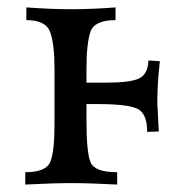

<svg xmlns="http://www.w3.org/2000/svg" viewBox="-20 -496 474 516"><path d="M294.9 0Q222.7 -3.9 169.9 -3.9Q123.5 -3.9 47.9 0V-33.2Q103.5 -33.2 115 -60.8Q126.5 -88.4 126.5 -161.1V-311Q126.5 -377 115 -409.4Q103.5 -441.9 50.8 -441.9V-476.1Q118.7 -471.2 169.9 -471.2Q227.1 -471.2 290.5 -476.1V-441.9Q233.4 -441.9 222.9 -410.2Q212.4 -378.4 212.4 -310.1V-273.9H265.6Q329.1 -273.9 353.3 -284.9Q377.4 -295.9 378.9 -333.5L409.7 -331.5Q402.8 -272 402.8 -220.2L406.7 -142.6L375.5 -141.6Q375.5 -191.9 348.4 -204.1Q321.3 -216.3 242.7 -216.3H212.4V-169.9Q212.4 -87.4 223.1 -60.3Q233.9 -33.2 294.9 -33.2Z"/></svg>

Font: Kelvinch
Style: Regular
Weight: 400
Designer: Paul James MIller
Foundry: High-Logic / Made with FontCreator
Version: Version 3.30 September 23, 2016